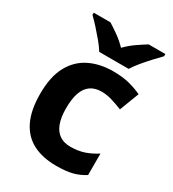

<svg xmlns="http://www.w3.org/2000/svg" viewBox="-187 -870 888 984"><g transform="rotate(30 257.0 -378.0)"><path d="M300 10Q219 10 162 -19.5Q105 -49 75 -111Q45 -173 45 -270Q45 -370 79 -433Q113 -496 173.5 -526Q234 -556 313 -556Q369 -556 410.5 -545Q452 -534 483 -519L439 -404Q404 -418 373.5 -427Q343 -436 313 -436Q274 -436 248 -417.5Q222 -399 209.5 -362.5Q197 -326 197 -271Q197 -217 210.5 -181.5Q224 -146 250 -128.5Q276 -111 313 -111Q360 -111 396 -123.5Q432 -136 466 -158V-31Q432 -9 394.5 0.5Q357 10 300 10ZM200 -606Q186 -629 163.5 -656Q141 -683 117.5 -709Q94 -735 75 -753V-766H174Q200 -750 230 -728.5Q260 -707 286 -680Q312 -707 343 -728.5Q374 -750 400 -766H499V-753Q481 -735 457 -709Q433 -683 410.5 -656Q388 -629 374 -606Z"/></g></svg>

Font: Noto Sans Myanmar
Style: Regular
Weight: 400
Designer: Monotype Design Team
Foundry: Monotype Imaging Inc.
Version: Version 2.107